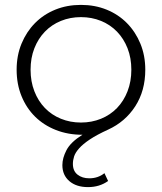

<svg xmlns="http://www.w3.org/2000/svg" viewBox="-20 -547 662 785"><path d="M311 -46Q355 -46 393 -61.5Q431 -77 458.5 -105.5Q486 -134 501.5 -174Q517 -214 517 -262Q517 -310 501.5 -349.5Q486 -389 458.5 -417.5Q431 -446 393 -461.5Q355 -477 311 -477Q267 -477 229 -461.5Q191 -446 163.5 -417.5Q136 -389 120.5 -349.5Q105 -310 105 -262Q105 -214 120.5 -174Q136 -134 163.5 -105.5Q191 -77 229 -61.5Q267 -46 311 -46ZM340 218Q292 218 263.5 193.5Q235 169 235 128Q235 99 252 66.5Q269 34 317 4Q258 4 208.5 -15.5Q159 -35 123.5 -70Q88 -105 68 -154Q48 -203 48 -262Q48 -320 68 -368.5Q88 -417 123 -452.5Q158 -488 206 -507.5Q254 -527 311 -527Q368 -527 416 -507.5Q464 -488 499 -452.5Q534 -417 554 -368.5Q574 -320 574 -262Q574 -176 533 -112.5Q492 -49 422 -17Q376 4 347.5 23Q319 42 303.5 59.5Q288 77 283 92.5Q278 108 278 123Q278 152 297 167Q316 182 345 182Q381 182 407 161L422 193Q387 218 340 218Z"/></svg>

Font: Montserrat-Alt1 Light
Style: Regular
Weight: 300
Designer: Differentunic
Foundry: Differentunic
Version: Version 7.222